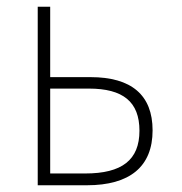

<svg xmlns="http://www.w3.org/2000/svg" viewBox="-20 -550 540 570"><path d="M92 0H238C365 0 433 -55 433 -163C433 -268 370 -321 249 -321H129V-530H92ZM129 -35V-287H244C345 -287 394 -248 394 -162C394 -75 342 -35 233 -35Z"/></svg>

Font: Noto Sans Mono ExtraCondensed ExtraLight
Style: Regular
Weight: 200
Width: 2
Designer: Monotype Design Team
Foundry: Monotype Imaging Inc.
Version: Version 2.014